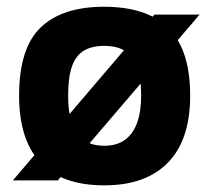

<svg xmlns="http://www.w3.org/2000/svg" viewBox="-20 -543 641 578"><path d="M154.2 0H18.8L444.7 -499H580.8ZM294.1 15Q165.9 15 101.7 -53.4Q37.5 -121.9 37.5 -255Q37.5 -398.3 102.6 -460.5Q167.7 -522.7 293.5 -522.7Q378.7 -522.7 436.4 -494.4Q494 -466.1 523.3 -406.9Q552.5 -347.7 552.5 -255Q552.5 -122.2 485.7 -53.6Q418.8 15 294.1 15ZM293.8 -104.2Q331 -104.2 355.5 -121.6Q380.1 -139 392.5 -172.7Q404.9 -206.3 404.9 -255Q404.9 -311.2 392.3 -343.8Q379.8 -376.5 355.1 -390.7Q330.4 -404.9 293.8 -404.9Q256.2 -404.9 232 -390.1Q207.8 -375.3 196.5 -342.6Q185.1 -310 185.1 -255Q185.1 -178.9 211.4 -141.6Q237.6 -104.2 293.8 -104.2Z"/></svg>

Font: Maven Pro
Style: Regular
Weight: 400
Designer: Joe Prince
Foundry: Joe Prince
Version: Version 2.103